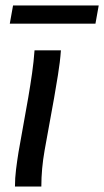

<svg xmlns="http://www.w3.org/2000/svg" viewBox="-20 -686 383 706"><path d="M35 0Q35 -31 39 -63Q43 -95 48 -126L84 -328Q92 -375 98 -417Q104 -459 107 -501H204Q201 -458 193 -409.5Q185 -361 179 -326L144 -133Q138 -99 135 -66Q132 -33 132 0ZM28 -666H343L331 -599H16Z"/></svg>

Font: Livvic Medium
Style: Italic
Weight: 500
Italic angle: -10°
Designer: Jacques Le Bailly, Baron von Fonthausen
Version: Version 1.001; ttfautohint (v1.8.2)